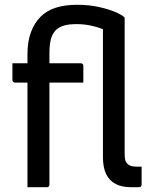

<svg xmlns="http://www.w3.org/2000/svg" viewBox="-20 -784 640 804"><path d="M32 -519H318Q322 -519 324 -517.5Q326 -516 327.5 -514Q329 -512 329 -508Q329 -490 329 -473.5Q329 -457 329 -438H43Q40 -438 37.5 -439.5Q35 -441 33.5 -443.5Q32 -446 32 -449Q32 -468 32 -484.5Q32 -501 32 -519ZM411 -662Q385 -672 357.5 -677.5Q330 -683 301 -683Q268 -683 248 -677Q228 -671 215 -659Q205 -649 198.5 -635Q192 -621 189.5 -602.5Q187 -584 187 -560Q187 -513 187 -458Q187 -403 187 -344.5Q187 -286 187 -226.5Q187 -167 187 -112.5Q187 -58 187 -11Q187 -6 184 -3Q181 0 176 0Q155 0 135.5 0Q116 0 95 0Q95 -25 95 -49.5Q95 -74 95 -99Q95 -165 95 -220.5Q95 -276 95 -328Q95 -380 95 -435.5Q95 -491 95 -557Q95 -610 109.5 -649Q124 -688 150 -714Q176 -740 214.5 -752Q253 -764 302 -764Q351 -764 392.5 -755Q434 -746 462 -734Q490 -722 499 -713Q501 -712 501.5 -710Q502 -708 502 -705Q502 -662 502 -608.5Q502 -555 502 -495Q502 -435 502 -373Q502 -311 502 -252.5Q502 -194 502 -142Q502 -126 504 -115.5Q506 -105 514 -98Q521 -91 531 -88.5Q541 -86 553 -86Q556 -86 558 -86Q560 -86 562 -86H573Q573 -69 573 -49Q573 -29 573 -11Q573 -6 570 -3Q567 0 562 0Q559 0 553.5 0Q548 0 541.5 0Q535 0 530 0Q491 0 464.5 -13.5Q438 -27 424.5 -55Q411 -83 411 -127Q411 -170 411 -224.5Q411 -279 411 -339Q411 -399 411 -458Q411 -517 411 -569.5Q411 -622 411 -662Z"/></svg>

Font: Rec Mono Linear
Style: Regular
Weight: 400
Monospace: yes
Version: Version 1.085; ttfautohint (v1.8.4.7-5d5b)